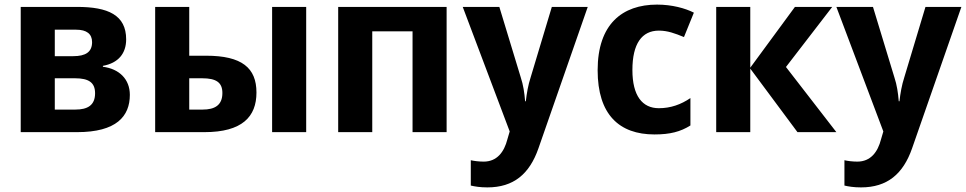

<svg xmlns="http://www.w3.org/2000/svg" viewBox="-20 -574 4196 834"><path d="M528 -403C528 -509 449 -544 315 -544H70V0H315C486 0 544 -69 544 -162C544 -230 498 -275 427 -284V-288C494 -300 528 -342 528 -403ZM380 -391C380 -348 352 -330 298 -330H218V-445H311C356 -445 380 -427 380 -391ZM393 -169C393 -117 361 -98 307 -98H218V-234H306C366 -234 393 -215 393 -169Z M654 0H868C1032 0 1094 -67 1094 -172C1094 -279 1031 -332 875 -332H802V-544H654ZM1162 0H1310V-544H1162ZM802 -98V-234H858C919 -234 946 -216 946 -170C946 -117 913 -98 860 -98Z M1920 -544H1449V0H1597V-438H1772V0H1920Z M1990 -544 2194 -3 2184 31C2170 86 2139 128 2081 128C2059 128 2038 125 2025 122V232C2042 236 2065 240 2097 240C2211 240 2280 182 2319 70L2533 -544H2377L2285 -238C2274 -204 2268 -169 2264 -134H2261C2258 -171 2253 -205 2242 -238L2149 -544Z M2823 10C2891 10 2936 -2 2979 -29V-148C2938 -120 2893 -104 2842 -104C2770 -104 2727 -158 2727 -270C2727 -384 2768 -441 2842 -441C2880 -441 2912 -429 2951 -413L2994 -519C2957 -538 2899 -554 2834 -554C2683 -554 2576 -469 2576 -269C2576 -76 2670 10 2823 10Z M3433 -544 3239 -280V-544H3091V0H3239V-276L3444 0H3613L3394 -283L3595 -544Z M3613 -544 3817 -3 3807 31C3793 86 3762 128 3704 128C3682 128 3661 125 3648 122V232C3665 236 3688 240 3720 240C3834 240 3903 182 3942 70L4156 -544H4000L3908 -238C3897 -204 3891 -169 3887 -134H3884C3881 -171 3876 -205 3865 -238L3772 -544Z"/></svg>

Font: Noto Sans Display
Style: Bold
Weight: 700
Designer: Monotype Design Team
Foundry: Monotype Imaging Inc.
Version: Version 1.900